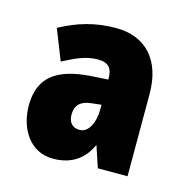

<svg xmlns="http://www.w3.org/2000/svg" viewBox="-66 -785 481 493"><g transform="rotate(15 174.5 -539.0)"><path d="M186 -722C129 -722 84 -708 38 -683L70 -602C101 -618 128 -632 161 -632C190 -632 200 -619 200 -592V-589L167 -587C84 -583 20 -561 20 -472C20 -413 52 -356 115 -356C166 -356 197 -381 214 -419L233 -362H312V-581C312 -671 264 -722 186 -722ZM173 -519 200 -522V-511C200 -473 185 -445 162 -445C143 -445 132 -457 132 -478C132 -503 146 -516 173 -519Z"/></g></svg>

Font: Noto Sans Gujarati ExtraCondensed Black
Style: Regular
Weight: 900
Width: 2
Designer: Jelle Bosma - Monotype Design Team, Universal Thirst
Foundry: Monotype Imaging Inc.
Version: Version 2.106